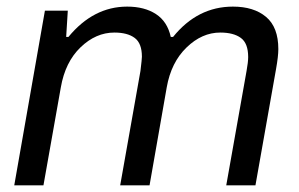

<svg xmlns="http://www.w3.org/2000/svg" viewBox="-20 -558 900 578"><path d="M22.9 0 115.2 -525.9H184.1L179.2 -446.8H186Q261.2 -538.1 362.8 -538.1Q415 -538.1 449.5 -515.6Q483.9 -493.2 494.1 -446.8H501Q574.7 -538.1 681.2 -538.1Q744.1 -538.1 781 -507.1Q817.9 -476.1 817.9 -410.2Q817.9 -388.7 811 -350.1L749 0H661.1L722.2 -344.2Q727.1 -371.1 727.1 -386.2Q727.1 -427.7 705.1 -443.8Q683.1 -460 643.1 -460Q587.9 -460 541.5 -415Q495.1 -370.1 481.9 -294.9L430.2 0H341.8L402.8 -344.2Q407.2 -380.4 407.2 -387.2Q407.2 -427.7 385.5 -443.8Q363.8 -460 324.2 -460Q268.6 -460 222.4 -415.5Q176.3 -371.1 163.1 -294.9L110.8 0Z"/></svg>

Font: Archivo
Style: Italic
Weight: 400
Italic angle: -10°
Designer: Hector Gatti
Foundry: Omnibus-Type
Version: Version 2.001